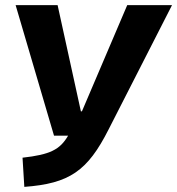

<svg xmlns="http://www.w3.org/2000/svg" viewBox="-20 -713 692 750"><path d="M191 -183H246C214 -128 175 -109 68 -97L75 17C251 4 322 -45 404 -207L652 -693H477L300 -278H296L205 -693H41Z"/></svg>

Font: Fira Sans OT
Style: Bold Italic
Weight: 700
Italic angle: -8°
Designer: Carrois Corporate & Edenspiekermann
Foundry: Carrois Corporate GbR & Edenspiekermann AG
Version: Version 2.001